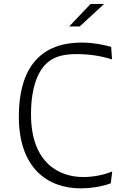

<svg xmlns="http://www.w3.org/2000/svg" viewBox="-20 -962 660 994"><path d="M403 -741.5C161.5 -741.5 77.5 -576 77.5 -358.5C77.5 -87.5 231 13 397 13C468 13 528 -2.5 553.5 -13.5L561 -74.5C520.5 -57.5 467 -45.5 410.5 -45.5C291 -45.5 140.5 -114 140.5 -370.5C140.5 -569.5 213 -630.5 238.5 -648C265.5 -666.5 303.5 -682 377 -682C465.5 -682 528.5 -664.5 560 -654.5L555.5 -719.5C508 -732.5 458 -741.5 403 -741.5ZM338 -825 449 -941.5H519L392.5 -825Z"/></svg>

Font: Monaspace Argon ExtraLight
Style: Regular
Weight: 200
Designer: Riley Cran & the Lettermatic Team
Foundry: Lettermatic
Version: Version 1.000 (Monaspace Argon)